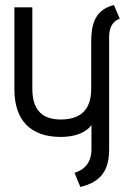

<svg xmlns="http://www.w3.org/2000/svg" viewBox="-20 -530 528 760"><path d="M298 210C382 190 412 142 412 61V-385C412 -417 424 -446 454 -456L431 -510C354 -491 341 -431 341 -363V-178C341 -87 290 -57 220 -57C152 -57 108 -90 108 -178V-501H37V-176C37 -51 104 12 220 12C270 12 317 -1 342 -35V61C342 113 315 142 275 154Z"/></svg>

Font: Advent Pro
Style: Medium
Weight: 500
Designer: Andreas Kalpakidis
Foundry: Andreas Kalpakidis
Version: Version 2.002 2008